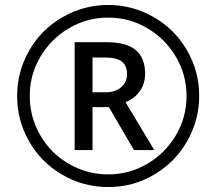

<svg xmlns="http://www.w3.org/2000/svg" viewBox="-20 -744 872 774"><path d="M353 -372H406Q445 -372 468.5 -392.5Q492 -413 492 -444Q492 -480 471 -496Q450 -512 405 -512H353ZM565 -446Q565 -407 544 -377Q523 -347 486 -332L602 -139H520L419 -312H353V-139H281V-574H408Q489 -574 527 -542.5Q565 -511 565 -446ZM49 -357Q49 -455 97.5 -540Q146 -625 231.5 -674.5Q317 -724 416 -724Q514 -724 599.5 -675Q685 -626 734 -541Q783 -456 783 -357Q783 -261 735.5 -176.5Q688 -92 603 -41Q518 10 416 10Q315 10 229.5 -40.5Q144 -91 96.5 -175.5Q49 -260 49 -357ZM100 -357Q100 -272 142.5 -198.5Q185 -125 258.5 -83Q332 -41 416 -41Q501 -41 573.5 -83.5Q646 -126 689 -198.5Q732 -271 732 -357Q732 -442 689.5 -514.5Q647 -587 574.5 -630Q502 -673 416 -673Q331 -673 258.5 -630.5Q186 -588 143 -515.5Q100 -443 100 -357Z"/></svg>

Font: Stephens Clock
Style: Regular
Weight: 400
Designer: Peter Wiegel (catfonts.de) with slight modifications by DT1.org
Version: Version 0.9.1